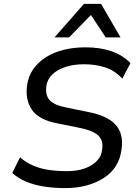

<svg xmlns="http://www.w3.org/2000/svg" viewBox="-20 -957 711 986"><path d="M314 9Q258 9 206.5 1Q155 -7 113.5 -24.5Q72 -42 43 -69L83 -149Q114 -122 152 -106Q190 -90 233 -84Q276 -78 324 -78Q376 -78 415 -92Q454 -106 477.5 -130.5Q501 -155 504 -186Q510 -221 498.5 -243Q487 -265 459 -278.5Q431 -292 386 -301L272 -324Q179 -342 144 -393Q109 -444 119 -518Q125 -565 150.5 -601.5Q176 -638 216.5 -663.5Q257 -689 308.5 -701.5Q360 -714 419 -714Q494 -714 552 -694Q610 -674 650 -633L608 -553Q571 -594 521.5 -610.5Q472 -627 411 -627Q360 -627 317.5 -613.5Q275 -600 249 -575Q223 -550 218 -515Q212 -468 235 -442.5Q258 -417 320 -405L432 -382Q532 -363 574 -316Q616 -269 604 -189Q598 -141 574.5 -104Q551 -67 511.5 -42Q472 -17 422.5 -4Q373 9 314 9ZM260 -765 411 -937H499L599 -765H523L447 -880L335 -765Z"/></svg>

Font: Nunito Sans 7pt Medium
Style: Italic
Weight: 500
Italic angle: -9°
Designer: Vernon Adams
Foundry: Vernon Adams
Version: Version 3.101;gftools[0.9.27]